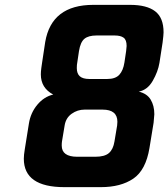

<svg xmlns="http://www.w3.org/2000/svg" viewBox="-20 -766 693 790"><path d="M78 -113Q78 -128 82 -152L99 -258Q106 -302 133.5 -335Q161 -368 199 -377Q148 -404 148 -460Q148 -471 150 -486Q152 -501 153 -507L166 -593Q192 -746 364 -746H515Q584 -746 618.5 -719.5Q653 -693 653 -633Q653 -623 649 -591L636 -507Q630 -471 608.5 -433.5Q587 -396 551 -389Q585 -381 600 -356Q615 -331 615 -296Q615 -291 612 -261L595 -157Q580 -66 528.5 -31Q477 4 395 4H245Q78 4 78 -113ZM421 -441Q455 -441 471 -458.5Q487 -476 492 -509L499 -556Q501 -572 501 -577Q501 -602 488.5 -611Q476 -620 452 -620H377Q344 -620 327.5 -606.5Q311 -593 305 -556L298 -509Q296 -500 296 -486Q296 -463 308.5 -452Q321 -441 348 -441ZM372 -121Q411 -121 428.5 -136.5Q446 -152 451 -184L462 -250L463 -265Q463 -315 402 -315H328Q299 -315 275 -298Q251 -281 246 -250L235 -184Q234 -178 234 -167Q234 -121 298 -121Z"/></svg>

Font: Exo
Style: Bold Italic
Weight: 700
Italic angle: -9°
Designer: Natanael Gama
Foundry: Natanael Gama
Version: Version 1.500; ttfautohint (v1.6)